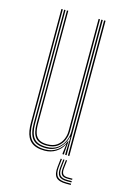

<svg xmlns="http://www.w3.org/2000/svg" viewBox="-112 -652 534 823"><g transform="rotate(15 155.0 -241.0)"><path d="M142.5 5.5Q122.2 5.5 107.2 1.1Q92.2 -3.2 82.2 -11.8Q72.2 -20.2 66.2 -32.4Q60.2 -44.5 57.6 -60.1Q55 -75.8 55 -94.2V-600H61.2V-94.8Q61.2 -72.8 65.1 -55.1Q69 -37.5 78.2 -25.4Q87.5 -13.2 103.5 -6.8Q119.5 -0.2 143.2 -0.2Q173 -0.2 195.6 -16.2Q218.2 -32.2 228.8 -60.2H231L226.8 -7.2V0H220.2V-5L225.5 -44.8H224.2Q213.5 -22 191.5 -8.2Q169.5 5.5 142.5 5.5ZM244.5 0V-600H250.8V0ZM145.5 -18Q126.5 -18 113.8 -23.1Q101 -28.2 93.5 -38.1Q86 -48 82.8 -62.5Q79.5 -77 79.5 -95.8V-600H85.5V-96Q85.5 -72 91.1 -56Q96.8 -40 109.9 -31.9Q123 -23.8 146 -23.8Q172.2 -23.8 188.6 -35.6Q205 -47.5 212.5 -65.4Q220 -83.2 220 -100.8V-600H226.2V-101Q226.2 -82.8 218.1 -63.4Q210 -44 192.4 -31Q174.8 -18 145.5 -18ZM144 -6.2Q102 -6.2 84.6 -27.6Q67.2 -49 67.2 -95V-600H73.2V-95.2Q73.2 -52.5 89.4 -32.2Q105.5 -12 145 -12Q175.8 -12 195 -26.5Q214.2 -41 223.2 -61.9Q232.2 -82.8 232.2 -101.2V-600H238.5V0H232.2V-15L234.5 -78.8H232.2Q226.2 -50.5 203 -28.2Q179.8 -6 144 -6.2ZM223.5 20.8 219.5 57.2Q216.2 87 227.6 99.9Q239 112.8 268.5 112.8H288.8V118.5H268.5Q235.8 118.5 223.1 104.4Q210.5 90.2 214.2 57.2L218.2 20.8ZM246.5 20.8 242.5 56.5Q240.5 74.8 246.5 82.6Q252.5 90.5 268.5 90.5H288.8V96H268.5Q249.2 96 242 86.9Q234.8 77.8 237.2 56.5L241.2 20.8ZM235 20.8 231 57Q228.2 81 237 91.2Q245.8 101.5 268.5 101.5H288.8V107.2H268.5Q242.5 107.2 232.6 95.5Q222.8 83.8 225.8 57L229.8 20.8Z"/></g></svg>

Font: Big Shoulders Inline Display Thin ExtraLight
Style: Regular
Weight: 250
Version: Version 2.002